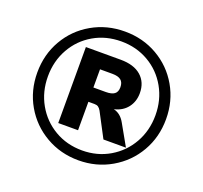

<svg xmlns="http://www.w3.org/2000/svg" viewBox="-123 -853 1062 1002"><g transform="rotate(20 407.5 -352.5)"><path d="M765 -353Q765 -253 718 -171.5Q671 -90 589 -42.5Q507 5 408 5Q308 5 226 -42.5Q144 -90 97 -171.5Q50 -253 50 -353Q50 -453 97 -534.5Q144 -616 226 -663Q308 -710 408 -710Q508 -710 589.5 -663Q671 -616 718 -534.5Q765 -453 765 -353ZM706 -353Q706 -438 667 -507Q628 -576 560 -615.5Q492 -655 408 -655Q323 -655 255 -615.5Q187 -576 148 -507Q109 -438 109 -353Q109 -268 148 -199Q187 -130 255 -90Q323 -50 408 -50Q492 -50 560 -90Q628 -130 667 -199Q706 -268 706 -353ZM553 -259 619 -142H494L423 -277Q416 -289 408 -294.5Q400 -300 387 -300H353V-142H243V-564H436Q510 -564 550 -529Q590 -494 590 -434Q590 -387 564 -353.5Q538 -320 491 -309Q530 -300 553 -259ZM484 -428Q484 -455 468.5 -467.5Q453 -480 421 -480H352V-379H421Q453 -379 468.5 -390.5Q484 -402 484 -428Z"/></g></svg>

Font: wassup Sans
Style: Bold
Weight: 700
Version: Version 2.001